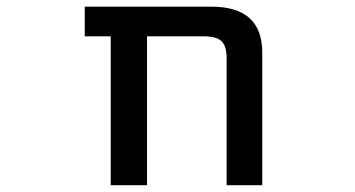

<svg xmlns="http://www.w3.org/2000/svg" viewBox="-20 -542 1040 563"><path d="M644.5 -372.1Q644.5 -407.2 629.4 -421.4Q614.3 -435.5 576.2 -435.5H411.1V1H304.7V-435.5H228.5V-522.5H599.6Q749 -522.5 749 -387.7V1H644.5Z"/></svg>

Font: Gen Shin Gothic Monospace Medium
Style: Regular
Weight: 500
Designer: [Source Han Sans]
Ryoko NISHIZUKA  (kana & ideographs); Paul D. Hunt (Latin, Greek & Cyrillic); Wenlong ZHANG  (bopomofo
Version: Version 1.002.20150607